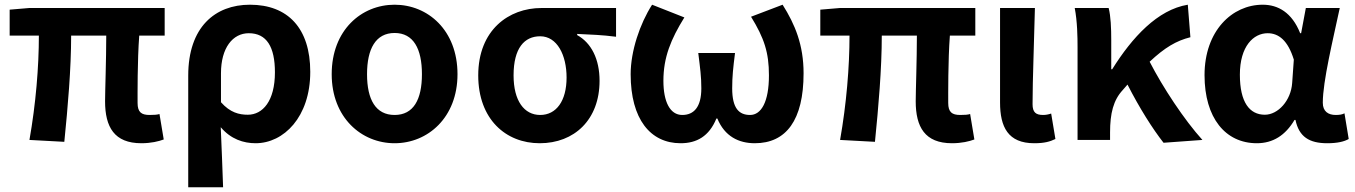

<svg xmlns="http://www.w3.org/2000/svg" viewBox="-20 -594 5753 815"><path d="M580 14C621 14 654 6 675 -2L657 -110C648 -107 634 -106 615 -106C580 -106 564 -118 564 -157C564 -191 563 -336 571 -443H679V-560H104L21 -553V-443H145C145 -310 132 -153 105 0L253 8C268 -141 282 -302 282 -443H431C431 -342 426 -205 426 -164C426 -55 465 14 580 14Z M779 201H927C924 113 921 38 917 -54C960 -3 1014 14 1065 14C1184 14 1297 -97 1297 -289C1297 -474 1202 -574 1041 -574C893 -574 779 -479 779 -273ZM1032 -107C995 -107 957 -116 918 -160V-283C918 -391 968 -453 1036 -453C1112 -453 1147 -395 1147 -287C1147 -165 1095 -107 1032 -107Z M1655 14C1796 14 1922 -95 1922 -279C1922 -466 1796 -574 1655 -574C1514 -574 1388 -466 1388 -279C1388 -95 1514 14 1655 14ZM1655 -106C1575 -106 1538 -171 1538 -279C1538 -387 1575 -454 1655 -454C1735 -454 1771 -387 1771 -279C1771 -171 1735 -106 1655 -106Z M2271 14C2418 14 2525 -86 2525 -251C2525 -343 2490 -412 2430 -445V-450C2489 -447 2534 -446 2595 -438V-560H2278C2140 -560 2010 -467 2010 -274C2010 -88 2127 14 2271 14ZM2273 -106C2205 -106 2160 -166 2160 -274C2160 -390 2206 -440 2273 -440C2345 -440 2385 -360 2385 -265C2385 -165 2341 -106 2273 -106Z M2869 14C2937 14 2990 -15 3021 -91H3025C3056 -15 3116 14 3184 14C3317 14 3391 -84 3391 -283C3391 -403 3355 -490 3302 -574L3168 -523C3224 -432 3244 -371 3244 -274C3244 -161 3211 -106 3164 -106C3117 -106 3088 -134 3088 -219C3088 -270 3092 -305 3100 -369H2944C2952 -304 2957 -270 2957 -219C2957 -139 2925 -106 2876 -106C2824 -106 2796 -162 2796 -251C2796 -351 2828 -428 2885 -520L2748 -574C2696 -493 2657 -377 2657 -279C2657 -88 2741 14 2869 14Z M4021 14C4062 14 4095 6 4116 -2L4098 -110C4089 -107 4075 -106 4056 -106C4021 -106 4005 -118 4005 -157C4005 -191 4004 -336 4012 -443H4120V-560H3545L3462 -553V-443H3586C3586 -310 3573 -153 3546 0L3694 8C3709 -141 3723 -302 3723 -443H3872C3872 -342 3867 -205 3867 -164C3867 -55 3906 14 4021 14Z M4370 14C4414 14 4437 7 4460 -4L4442 -112C4430 -108 4419 -106 4408 -106C4377 -106 4363 -117 4363 -152C4363 -256 4370 -424 4373 -560H4225V-159C4225 -55 4259 14 4370 14Z M5084 0C5007 -85 4916 -223 4860 -332C4924 -392 4973 -421 5033 -436L5022 -574C4894 -553 4786 -436 4701 -300H4697V-423C4697 -475 4695 -525 4686 -560H4542C4553 -503 4554 -437 4554 -393V0H4692V-32C4692 -113 4706 -169 4746 -212L4766 -235C4817 -135 4872 -48 4919 12Z M5315 14C5383 14 5436 -19 5475 -85H5479C5494 -13 5538 14 5614 14C5657 14 5686 7 5705 -4L5687 -113C5678 -108 5666 -106 5650 -106C5618 -106 5595 -121 5595 -158C5595 -249 5638 -424 5667 -560H5523L5503 -453H5499C5464 -541 5405 -574 5340 -574C5210 -574 5093 -463 5093 -275C5093 -93 5182 14 5315 14ZM5349 -107C5284 -107 5243 -160 5243 -277C5243 -398 5301 -453 5361 -453C5408 -453 5447 -422 5472 -341L5465 -242C5460 -167 5405 -107 5349 -107Z"/></svg>

Font: Spoqa Han Sans Neo Bold
Style: Bold
Weight: 700
Designer: [Spoqa Han Sans Neo] Dong-huui Kim  Younghwa Kang  Yujin Lee  [Noto Sans] Ryoko NISHIZUKA  (kana & ideographs); Paul D. 
Foundry: Spoqa (http://www.spoqa-han-sans.com)
Version: Version 1.000